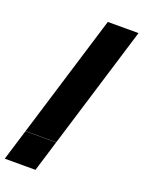

<svg xmlns="http://www.w3.org/2000/svg" viewBox="-183 -858 747 999"><g transform="rotate(20 190.0 -359.0)"><path d="M0.8 -19 26.8 -104H196.8L170.8 -19L170.5 -18L144.5 67H-25.5L0.5 -18ZM209 -700 235 -785H405L379 -700L223.1 -190L197.1 -105H27.1L53.1 -190Z"/></g></svg>

Font: Nordica Plus
Style: NordicaClassicBkObl
Weight: 900
Version: Version 1.01